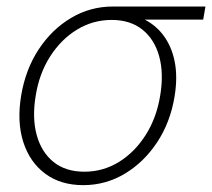

<svg xmlns="http://www.w3.org/2000/svg" viewBox="-20 -549 641 580"><path d="M231.4 10.3Q163.1 10.3 116.5 -24.4Q69.8 -59.1 50.3 -120.1Q30.8 -181.2 43.9 -260.3Q57.1 -339.4 96.9 -399.9Q136.7 -460.4 194.8 -494.9Q252.9 -529.3 320.8 -529.3H600.6L593.8 -489.7H381.3L317.4 -488.8Q260.7 -488.8 212.6 -459.5Q164.6 -430.2 131.6 -378.7Q98.6 -327.1 87.9 -260.3Q76.7 -193.4 90.8 -141.4Q105 -89.4 141.6 -59.8Q178.2 -30.3 234.9 -30.3Q291.5 -30.3 339.4 -59.8Q387.2 -89.4 420.2 -141.4Q453.1 -193.4 463.9 -260.3Q475.1 -327.1 460.9 -378.7Q446.8 -430.2 410.2 -459.5Q373.5 -488.8 317.4 -488.8L317.9 -512.2Q367.7 -512.2 407.2 -494.6Q446.8 -477.1 472.4 -443.8Q498 -410.6 507.6 -363.5Q517.1 -316.4 507.3 -257.3Q494.6 -179.7 454.8 -119.4Q415 -59.1 357.2 -24.4Q299.3 10.3 231.4 10.3Z"/></svg>

Font: Inter 24pt ExtraLight
Style: Italic
Weight: 250
Italic angle: -9.3988°
Version: Version 4.001;git-66647c0bb